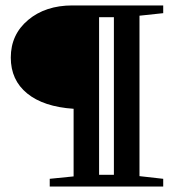

<svg xmlns="http://www.w3.org/2000/svg" viewBox="-20 -683 639 703"><path d="M162.1 0V-28.3L249.5 -37.1V-284.7Q139.6 -292 79.6 -340.8Q19.5 -389.6 19.5 -472.2Q19.5 -556.6 83 -609.9Q146.5 -663.1 245.1 -663.1H577.6V-634.8L490.7 -625.5V-38.1L577.6 -28.3V0ZM342.8 -43H397V-620.1H342.8Z"/></svg>

Font: Elstob
Style: Bold
Weight: 700
Designer: Peter S. Baker
Version: Version 1.015